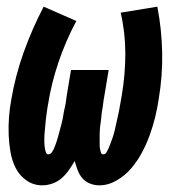

<svg xmlns="http://www.w3.org/2000/svg" viewBox="-20 -548 540 576"><path d="M107 8Q80 8 59 -7Q38 -22 27 -44Q16 -66 11.5 -91.5Q7 -117 6 -143.5Q5 -170 7 -196.5Q9 -223 14 -250Q26 -321 51 -391Q76 -461 111 -528L209 -485Q177 -425 155.5 -361.5Q134 -298 124 -234Q123 -229 122 -223Q121 -217 120.5 -211.5Q120 -206 119 -200.5Q118 -195 117.5 -189.5Q117 -184 116.5 -178.5Q116 -173 115.5 -167.5Q115 -162 114.5 -156.5Q114 -151 113.5 -145.5Q113 -140 113 -134Q113 -128 113 -122.5Q113 -117 113.5 -112Q114 -107 115 -101.5Q116 -96 118 -90.5Q120 -85 125 -85Q131 -85 135 -90.5Q139 -96 141.5 -101.5Q144 -107 146 -112.5Q148 -118 150 -124Q152 -130 153.5 -135.5Q155 -141 156.5 -146.5Q158 -152 159.5 -157.5Q161 -163 162.5 -169Q164 -175 165.5 -180.5Q167 -186 168 -191.5Q169 -197 170 -203Q171 -209 172 -214.5Q173 -220 174.5 -226Q176 -232 177 -237.5Q178 -243 178.5 -248.5Q179 -254 180 -260L193 -338H306L293 -260Q292 -254 291 -248.5Q290 -243 289.5 -237.5Q289 -232 288 -226Q287 -220 286 -214.5Q285 -209 284.5 -203.5Q284 -198 283.5 -192Q283 -186 282 -180.5Q281 -175 280.5 -169.5Q280 -164 279.5 -158Q279 -152 279 -146.5Q279 -141 279 -135.5Q279 -130 279 -124Q279 -118 279 -112.5Q279 -107 280 -102Q281 -97 282.5 -91Q284 -85 290 -85Q296 -85 299.5 -91Q303 -97 305.5 -102.5Q308 -108 310 -113.5Q312 -119 314 -124.5Q316 -130 318 -135.5Q320 -141 321.5 -147Q323 -153 324.5 -158.5Q326 -164 327 -169.5Q328 -175 329.5 -181Q331 -187 332 -192.5Q333 -198 334.5 -203.5Q336 -209 337 -215Q338 -221 339 -226.5Q340 -232 341 -237.5Q342 -243 343 -249Q344 -255 345 -260Q356 -324 356 -387Q356 -450 342 -510L452 -528Q465 -461 466.5 -391Q468 -321 456 -250Q452 -223 445.5 -196.5Q439 -170 429.5 -143.5Q420 -117 406.5 -91.5Q393 -66 374.5 -44Q356 -22 330.5 -7Q305 8 278 8Q263 8 249.5 2.5Q236 -3 227 -13.5Q218 -24 213 -37.5Q208 -51 204 -65Q196 -51 186.5 -37.5Q177 -24 165 -13.5Q153 -3 137.5 2.5Q122 8 107 8Z"/></svg>

Font: Iosevka SS04 Heavy Oblique
Style: Regular
Weight: 900
Italic angle: -9°
Monospace: yes
Designer: Belleve Invis
Foundry: Belleve Invis
Version: Version 19.0.0; ttfautohint (v1.8.4)